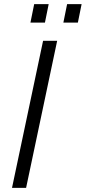

<svg xmlns="http://www.w3.org/2000/svg" viewBox="-20 -907 414 927"><path d="M127 -798H197L215 -887H145ZM286 -798H356L374 -887H304ZM38 0H106L256 -710H188Z"/></svg>

Font: Geist Light
Style: Italic
Weight: 300
Italic angle: -12°
Designer: Basement.studio, Andrés Briganti, Mateo Zaragoza
Foundry: Basement.studio, Vercel, Andrés Briganti, Guido Ferreyra, Mateo Zaragoza
Version: Version 1.500